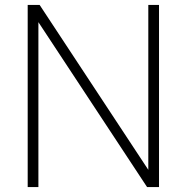

<svg xmlns="http://www.w3.org/2000/svg" viewBox="-20 -760 758 780"><path d="M92.5 0V-740H141L599 -45H582.5V-740H626V0H577.5L119.5 -695H136V0Z"/></svg>

Font: Encode Sans SC ExtraLight
Style: Regular
Weight: 250
Designer: Multiple Designers
Foundry: Impallari Type
Version: Version 3.002